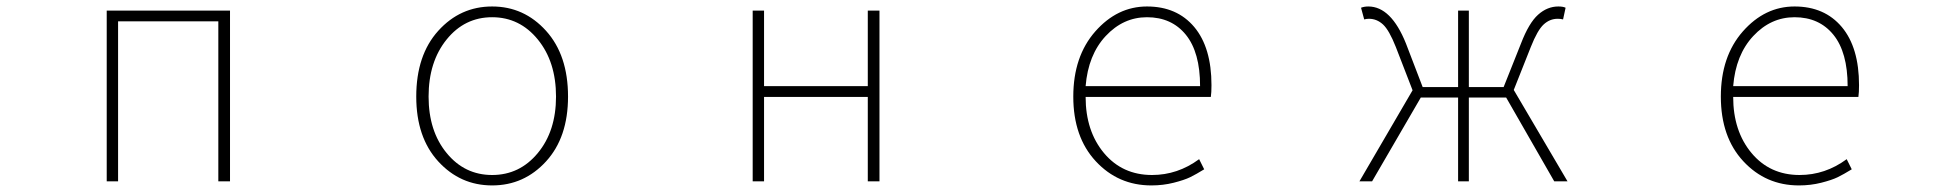

<svg xmlns="http://www.w3.org/2000/svg" viewBox="-20 -560 6040 593"><path d="M309.6 0V-527.3H690.4V0H654.3V-494.1H344.7V0Z M1265.6 -261.7Q1265.6 -389.6 1333.5 -464.8Q1401.4 -540 1500 -540Q1598.6 -540 1666.5 -464.8Q1734.4 -389.6 1734.4 -261.7Q1734.4 -135.7 1666.5 -61.5Q1598.6 12.7 1500 12.7Q1401.4 12.7 1333.5 -61.5Q1265.6 -135.7 1265.6 -261.7ZM1697.3 -261.7Q1697.3 -369.1 1641.1 -438Q1585 -506.8 1500 -506.8Q1415 -506.8 1359.4 -438Q1303.7 -369.1 1303.7 -261.7Q1303.7 -155.3 1359.4 -87.4Q1415 -19.5 1500 -19.5Q1585 -19.5 1641.1 -87.4Q1697.3 -155.3 1697.3 -261.7Z M2304.7 0V-527.3H2339.8V-293.9H2660.2V-527.3H2696.3V0H2660.2V-260.7H2339.8V0Z M3536.1 12.7Q3433.6 12.7 3364.3 -62Q3294.9 -136.7 3294.9 -261.7Q3294.9 -385.7 3362.8 -462.9Q3430.7 -540 3522.5 -540Q3615.2 -540 3668.5 -476.6Q3721.7 -413.1 3721.7 -296.9Q3721.7 -273.4 3719.7 -260.7H3333Q3333 -155.3 3389.6 -87.4Q3446.3 -19.5 3538.1 -19.5Q3617.2 -19.5 3683.6 -68.4L3699.2 -37.1Q3673.8 -21.5 3655.8 -12.7Q3637.7 -3.9 3605 4.4Q3572.3 12.7 3536.1 12.7ZM3333 -293.9H3686.5Q3686.5 -398.4 3642.6 -452.6Q3598.6 -506.8 3522.5 -506.8Q3449.2 -506.8 3395 -448.7Q3340.8 -390.6 3333 -293.9Z M4655.3 -282.2 4821.3 0H4780.3L4631.8 -258.8H4516.6V0H4483.4V-258.8H4368.2L4217.8 0H4178.7L4342.8 -281.2L4291 -415Q4270.5 -466.8 4251.5 -484.4Q4232.4 -502 4208 -502Q4200.2 -502 4193.4 -500L4183.6 -536.1Q4193.4 -540 4206.1 -540Q4276.4 -540 4322.3 -425.8L4374 -291H4483.4V-527.3H4516.6V-291H4624L4677.7 -425.8Q4702.1 -489.3 4730.5 -514.6Q4758.8 -540 4793 -540Q4807.6 -540 4815.4 -536.1L4807.6 -500Q4800.8 -502 4791 -502Q4766.6 -502 4747.6 -484.4Q4728.5 -466.8 4708 -415Z M5536.1 12.7Q5433.6 12.7 5364.3 -62Q5294.9 -136.7 5294.9 -261.7Q5294.9 -385.7 5362.8 -462.9Q5430.7 -540 5522.5 -540Q5615.2 -540 5668.5 -476.6Q5721.7 -413.1 5721.7 -296.9Q5721.7 -273.4 5719.7 -260.7H5333Q5333 -155.3 5389.6 -87.4Q5446.3 -19.5 5538.1 -19.5Q5617.2 -19.5 5683.6 -68.4L5699.2 -37.1Q5673.8 -21.5 5655.8 -12.7Q5637.7 -3.9 5605 4.4Q5572.3 12.7 5536.1 12.7ZM5333 -293.9H5686.5Q5686.5 -398.4 5642.6 -452.6Q5598.6 -506.8 5522.5 -506.8Q5449.2 -506.8 5395 -448.7Q5340.8 -390.6 5333 -293.9Z"/></svg>

Font: GenEi Gothic M ExtraLight
Style: Regular
Weight: 200
Designer: o_tamon (Modified); [Source Han Sans]
Ryoko NISHIZUKA  (kana & ideographs); Paul D. Hunt (Latin, Greek & Cyrillic); Wenl
Version: Version 1.1a;Original Version 1.004